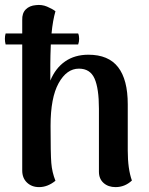

<svg xmlns="http://www.w3.org/2000/svg" viewBox="-20 -752 611 786"><path d="M520 -13Q491 14 453 14Q423 14 404 -3Q385 -20 385 -49V-307Q385 -390 367 -430.5Q349 -471 303 -471Q253 -471 220 -411.5Q187 -352 187 -237Q187 -123 190 -85Q193 -47 207 -12Q175 14 140 14Q110 14 90.5 -4.5Q71 -23 71 -54V-570H3Q0 -582 0 -593Q0 -605 3 -615H71V-670Q70 -698 85.5 -713.5Q101 -729 127 -731Q151 -734 172.5 -725Q194 -716 207 -706Q196 -668 191 -615H300Q304 -606 304 -593Q304 -581 300 -570H188Q186 -520 186 -490V-422Q207 -473 246.5 -500.5Q286 -528 342 -528Q424 -528 463.5 -477Q503 -426 503 -325V-136Q503 -60 520 -13Z"/></svg>

Font: Arima Madurai ExtraBold
Style: Regular
Weight: 800
Designer: Joana Correia and Natanael Gama
Foundry: NDISCOVER
Version: Version 1.019